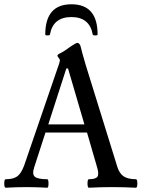

<svg xmlns="http://www.w3.org/2000/svg" viewBox="-22 -880 673 903"><path d="M190.9 -717.8Q190.9 -859.9 314 -859.9Q437 -859.9 437 -717.8Q437 -713.4 426 -713.4Q415 -713.4 414.1 -717.8Q399.4 -799.8 314 -799.8Q227.5 -799.8 212.9 -717.8Q211.9 -713.4 201.4 -713.4Q190.9 -713.4 190.9 -717.8ZM4.9 2.9Q-2 2.9 -2 -17.1Q-2 -37.1 4.9 -37.1Q40.5 -37.1 59.1 -50.5Q77.6 -64 91.8 -102.1L255.9 -580.1Q259.8 -593.8 259.8 -597.2Q259.8 -600.6 253.9 -607.9Q248 -615.2 248 -618.2Q248 -624 264.2 -630.9Q280.8 -639.2 307.1 -659.2Q335.4 -678.2 340.8 -678.2Q354.5 -678.2 358.9 -654.8Q361.3 -642.1 380.9 -575.2L529.8 -95.2Q540 -63 560.5 -50Q581.1 -37.1 617.2 -37.1Q624 -37.1 624 -17.1Q624 2.9 617.2 2.9Q561.5 0 505.9 0Q450.2 0 396 2.9Q389.6 2.9 389.6 -17.1Q389.6 -37.1 396 -37.1Q429.2 -37.1 436.8 -49.8Q444.3 -62.5 434.1 -95.2L387.2 -256.8H191.9L139.2 -94.2Q127.9 -61 141.6 -49.1Q155.3 -37.1 200.2 -37.1Q206.1 -37.1 206.1 -17.1Q206.1 2.9 200.2 2.9Q150.4 0 103 0Q54.7 0 4.9 2.9ZM205.1 -294.9H375L297.9 -558.1H290Z"/></svg>

Font: Junicode SmCond Medium
Style: Regular
Weight: 500
Width: 4
Designer: Peter S. Baker
Version: Version 2.206